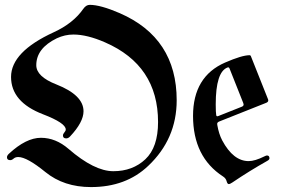

<svg xmlns="http://www.w3.org/2000/svg" viewBox="-20 -738 1143 780"><path d="M8.3 0ZM8.3 -99.1Q8.3 -106 16.1 -113.3Q85.9 -178.2 146.2 -178.2Q206.5 -178.2 258.8 -132.8Q363.3 -42.5 440.4 -42.5Q519 -42.5 570.6 -91.1Q622.1 -139.6 622.1 -242.2Q622.1 -472.2 406.7 -565.9Q334 -597.7 278.3 -597.7Q243.7 -597.7 210.9 -582.5Q127.4 -542 127.4 -473.1Q127.4 -426.8 209 -395Q319.3 -351.6 319.3 -286.1Q319.3 -241.7 264.6 -183.6Q257.3 -175.8 249 -175.8Q235.8 -175.8 235.8 -187.5Q235.8 -193.8 241.5 -200Q247.1 -206.1 247.1 -211.9Q247.1 -238.3 154.3 -273.9Q24.9 -323.7 24.9 -425.5Q24.9 -527.3 198.2 -606.9Q277.3 -643.1 318.4 -702.1Q329.6 -718.3 344.7 -718.3Q388.2 -718.3 466.3 -684.6Q697.8 -584 697.8 -330.6Q697.8 -173.3 582 -64Q491.7 22 349.6 22Q239.3 22 164.3 -39.1Q89.4 -100.1 54.2 -100.1Q42.5 -100.1 35.4 -93.8Q28.3 -87.4 21.5 -87.4Q8.3 -87.4 8.3 -99.1ZM764.2 -267.1Q764.2 -427.2 894.5 -483.9Q962.9 -513.7 994.1 -513.7Q997.6 -513.7 999 -510.3L1068.4 -335.9Q1069.8 -333 1069.8 -330.1Q1069.8 -323.7 1061.5 -320.3L871.1 -244.6Q862.3 -241.2 862.3 -234.9Q862.3 -232.4 862.8 -230Q869.1 -193.4 882.8 -167.5Q927.7 -83.5 990.2 -83.5Q1015.6 -83.5 1054.7 -103Q1061.5 -106.4 1064.5 -106.4Q1074.7 -106.4 1074.7 -94.7Q1074.7 -89.4 1065.9 -84.5Q993.7 -43.9 923.8 3.4Q914.6 9.8 909.2 9.8Q903.8 9.8 900.6 -2Q897.5 -13.7 886.2 -21Q764.2 -100.1 764.2 -267.1ZM856.4 -314Q856.4 -280.8 858.4 -270Q859.4 -265.6 862.1 -265.6Q864.7 -265.6 868.2 -267.1L962.9 -304.7Q969.7 -307.6 969.7 -313.5Q969.7 -315.9 968.3 -319.3L912.6 -459.5Q910.6 -464.4 908 -464.4Q905.3 -464.4 904.3 -463.9Q856.4 -445.8 856.4 -314Z"/></svg>

Font: UnifrakturMaguntia16
Style: Book
Weight: 400
Designer: j. 'mach' wust, Gerrit Ansmann, Georg Duffner, based on a font by Peter Wiegel, original typeface by Carl Albert Fahrenw
Version: Version 2017-03-19